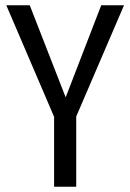

<svg xmlns="http://www.w3.org/2000/svg" viewBox="-20 -708 494 728"><path d="M450.2 -688 269 -266.1V0H185.1V-265.1L3.9 -688H92.8L229 -338.9L363.8 -688Z"/></svg>

Font: Fira Sans Compressed Book
Style: Regular
Weight: 350
Width: 1
Designer: Carrois Corporate & Edenspiekermann AG
Foundry: Carrois Corporate GbR & Edenspiekermann AG
Version: Version 4.203;PS 004.203;hotconv 1.0.88;makeotf.lib2.5.64775